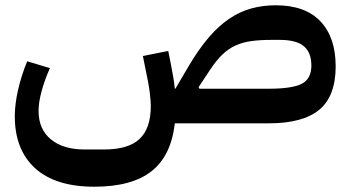

<svg xmlns="http://www.w3.org/2000/svg" viewBox="-20 -467 1328 727"><path d="M337 240Q190 240 113 170Q36 100 36 -27Q36 -72 48.5 -127Q61 -182 83 -235L169 -209Q150 -167 138 -123.5Q126 -80 126 -47Q126 22 172.5 60.5Q219 99 300 99H374Q466 99 508.5 59Q551 19 551 -66Q551 -84 547 -117Q543 -150 531 -205L521 -255L617 -274L627 -224Q632 -198 636 -175Q640 -152 642 -131H644L697 -221Q734 -283 771 -326Q808 -369 848 -396Q888 -423 931.5 -435Q975 -447 1024 -447Q1136 -447 1193.5 -386Q1251 -325 1251 -216Q1251 -103 1189 -51.5Q1127 0 997 0H642Q628 123 553.5 181.5Q479 240 337 240ZM997 -131Q1085 -131 1122 -149.5Q1159 -168 1159 -219Q1159 -268 1130.5 -292Q1102 -316 1039 -316H1009Q965 -316 932 -311.5Q899 -307 871.5 -294.5Q844 -282 821 -259.5Q798 -237 775 -202L732 -137L735 -131Z"/></svg>

Font: IBM Plex Sans Arabic SmBld
Style: Regular
Weight: 600
Designer: Mike Abbink, Paul van der Laan, Pieter van Rosmalen, Wael Morcos, Khajak Apelian
Foundry: Bold Monday
Version: Version 1.005